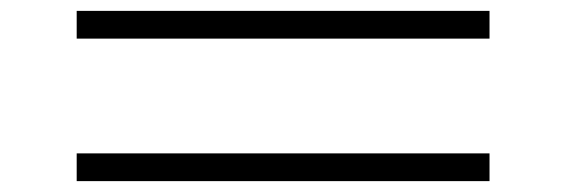

<svg xmlns="http://www.w3.org/2000/svg" viewBox="-20 -543 1040 353"><path d="M121 -210V-261H880V-210ZM121 -472V-523H880V-472Z"/></svg>

Font: Zen Old Mincho Black
Style: Regular
Weight: 900
Designer: Yoshimichi Ohira
Foundry: Positype
Version: Version 1.001